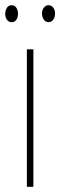

<svg xmlns="http://www.w3.org/2000/svg" viewBox="-32 -767 231 736"><path d="M96 -51H71V-578H96ZM-12 -714Q-12 -727 -5.5 -737Q1 -747 13 -747Q24 -747 30.5 -737.5Q37 -728 37 -714Q37 -700 30.5 -691Q24 -682 13 -682Q1 -682 -5.5 -691.5Q-12 -701 -12 -714ZM129 -715Q129 -728 136 -737.5Q143 -747 154 -747Q165 -747 172 -738Q179 -729 179 -715Q179 -701 172 -691.5Q165 -682 154 -682Q143 -682 136 -692Q129 -702 129 -715Z"/></svg>

Font: Noto Sans Tamil UI ExtraCondensed Thin
Style: Regular
Weight: 100
Width: 2
Designer: Jelle Bosma - Monotype Design Team
Foundry: Monotype Imaging Inc.
Version: Version 2.004; ttfautohint (v1.8.4.7-5d5b)